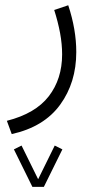

<svg xmlns="http://www.w3.org/2000/svg" viewBox="-20 -253 368 735"><path d="M104 462.4 33.2 318.8 62.5 304.2 126 433.1 189.5 304.2 218.8 318.8 147.9 462.4ZM24.9 260.3 6.3 209.5Q115.7 181.6 166.7 115.5Q217.8 49.3 217.8 -44.9Q217.8 -84 210 -126.5Q202.1 -168.9 187.5 -214.8L241.2 -232.9Q272 -140.1 272 -53.7Q272 63 210.2 147.9Q148.4 232.9 24.9 260.3Z"/></svg>

Font: Vazirmatn RD UI FD ExtraLight
Style: Regular
Weight: 200
Designer: Saber Rastikerdar
Foundry: Saber Rastikerdar
Version: Version 33.003